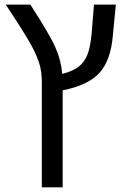

<svg xmlns="http://www.w3.org/2000/svg" viewBox="-20 -619 544 827"><path d="M250 188V-230C322.6 -244.3 375.2 -269.1 407.7 -304.4C440.3 -339.8 459.6 -392.6 465.8 -462.9L479 -599.1H384.8L375 -478C371.4 -437.3 365.3 -406 356.7 -384C348.1 -362.1 335.3 -344.6 318.4 -331.5C301.4 -318.5 278 -308.3 248 -300.8C244.8 -339.5 235.1 -377.3 219 -414.1C202.9 -450.8 166.8 -512.5 110.8 -599.1H4.9C60.9 -514.2 97.2 -456.5 113.8 -426C130.4 -395.6 142.3 -368.6 149.4 -345C156.6 -321.4 160.2 -295.1 160.2 -266.1V188Z"/></svg>

Font: Arimo
Style: Regular
Weight: 400
Designer: Steve Matteson
Foundry: Monotype Imaging Inc.
Version: Version 1.32